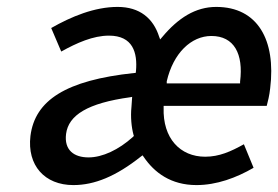

<svg xmlns="http://www.w3.org/2000/svg" viewBox="-20 -523 805 555"><path d="M357 -242 362 -243 360 -214C357 -185 360 -155 366 -133L367 -130L364 -127C323 -90 276 -68 236 -68C194 -68 165 -89 171 -136C178 -190 233 -225 357 -242ZM295 -420C364 -420 378 -371 373 -317L372 -312H368C170 -291 81 -233 68 -130C58 -45 109 12 192 12C253 12 315 -13 388 -71L392 -74L395 -70C426 -24 474 12 548 12C606 12 663 -9 713 -38L685 -106C647 -85 614 -70 573 -70C501 -70 450 -123 453 -212V-217H751C754 -228 759 -248 761 -268C778 -407 725 -503 605 -503C545 -503 495 -471 449 -416L443 -409L440 -417C423 -470 384 -503 320 -503C253 -503 186 -475 128 -442L157 -374C202 -399 249 -420 295 -420ZM462 -288C481 -370 533 -419 591 -419C657 -419 684 -367 674 -287V-282H462Z"/></svg>

Font: Falling Sky
Style: LightObl
Weight: 400
Designer: Paul D. Hunt
Foundry: Adobe Systems Incorporated
Version: Version 1.02